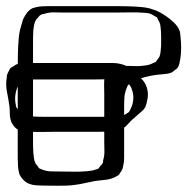

<svg xmlns="http://www.w3.org/2000/svg" viewBox="-63 -561 612 628"><path d="M524 -354Q523 -350 521 -345Q519 -340 516 -337Q515 -336 512.5 -334.5Q510 -333 508 -331Q506 -330 503.5 -327.5Q501 -325 499 -324Q489 -320 478 -319Q467 -318 456 -317Q427 -314 398 -305Q392 -304 385 -302Q378 -300 372 -296Q370 -295 367 -292Q364 -289 362 -287Q358 -285 355 -282Q354 -280 353 -277Q352 -274 351 -272Q345 -258 344 -243Q343 -228 343 -213V-69Q343 -56 343 -43.5Q343 -31 340 -19Q339 -16 338.5 -12Q338 -8 336 -6Q335 -3 333.5 -0.5Q332 2 330 4Q329 5 328 7.5Q327 10 325 11Q324 13 321 14Q318 15 316 17Q301 25 283 27Q265 29 248 31Q231 34 214 38Q197 42 180 44Q158 47 128.5 46.5Q99 46 76 46Q66 46 54 45Q42 44 32 40Q22 36 14 28Q6 20 1 10Q-3 -2 -4 -16Q-5 -30 -5 -43V-344Q-5 -359 -4.5 -383.5Q-4 -408 -2 -432.5Q0 -457 5 -472Q7 -479 9 -486.5Q11 -494 14 -501Q19 -511 26 -520Q33 -529 43 -534Q45 -535 48 -535.5Q51 -536 53 -537Q65 -540 77 -540.5Q89 -541 101 -541H314Q329 -541 352.5 -540.5Q376 -540 399 -538Q422 -536 437 -530Q452 -526 470.5 -514.5Q489 -503 504.5 -488.5Q520 -474 525 -459Q527 -450 527.5 -440.5Q528 -431 529 -422Q530 -406 529 -389Q528 -372 524 -354ZM134 0Q156 0 178 0.5Q200 1 222 -1Q230 -2 237 -3Q244 -4 251 -7Q254 -7 258 -9Q260 -11 262 -13.5Q264 -16 265 -18Q267 -20 269 -22Q271 -24 272 -26Q274 -28 274 -32Q274 -36 275 -39Q279 -53 278.5 -67.5Q278 -82 278 -95V-255Q278 -269 277.5 -283.5Q277 -298 280 -311Q281 -314 281.5 -318Q282 -322 283 -324Q284 -326 285.5 -327.5Q287 -329 288 -330Q290 -332 293 -335Q296 -338 298 -339Q300 -341 303 -341Q306 -341 308 -342Q322 -345 335 -345Q355 -346 374.5 -345Q394 -344 413 -347Q428 -349 438 -355L446 -358Q448 -360 449 -362Q450 -364 451 -365Q453 -368 455.5 -371Q458 -374 459 -377Q462 -385 462.5 -394.5Q463 -404 464 -412Q464 -428 464 -443Q464 -458 462 -474Q461 -486 454 -496Q453 -498 452.5 -500Q452 -502 451 -503Q450 -505 447.5 -506Q445 -507 443 -508Q440 -510 437 -512Q434 -514 431 -515Q427 -517 421 -518Q415 -519 410 -519Q388 -521 364 -520.5Q340 -520 317 -520H146Q131 -520 114.5 -520.5Q98 -521 83 -516Q80 -515 76 -514.5Q72 -514 70 -512Q67 -511 64.5 -507.5Q62 -504 60 -502Q59 -501 57 -499Q55 -497 54 -495Q50 -488 48.5 -479Q47 -470 46 -462Q45 -442 45 -422Q45 -402 45 -382V-136Q45 -117 45 -98.5Q45 -80 46 -62Q47 -54 48 -44.5Q49 -35 53 -27Q55 -22 58 -21Q62 -13 66 -10Q68 -9 71 -8Q74 -7 76 -6Q89 -1 103.5 -0.5Q118 0 134 0ZM402 -198 371 -171Q363 -164 355.5 -155Q348 -146 339 -141Q323 -131 302.5 -130.5Q282 -130 263 -130H122Q102 -130 81 -129.5Q60 -129 40 -130Q33 -131 25.5 -131.5Q18 -132 10 -133Q8 -134 4.5 -134Q1 -134 -1 -135Q-11 -140 -18 -149Q-25 -158 -28 -168Q-31 -179 -31 -190.5Q-31 -202 -32 -212Q-35 -235 -40 -259.5Q-45 -284 -41 -306Q-41 -309 -40.5 -312.5Q-40 -316 -39 -319Q-38 -322 -36 -325Q-34 -328 -33 -331Q-32 -333 -31 -335Q-30 -337 -29 -338Q-27 -340 -24 -341.5Q-21 -343 -19 -344Q-17 -346 -14.5 -347.5Q-12 -349 -10 -350Q-6 -352 -2.5 -352Q1 -352 4 -353Q19 -355 34 -355Q49 -355 63 -355H255Q278 -355 304.5 -355Q331 -355 353 -344Q361 -340 368 -333Q375 -326 382 -320Q391 -312 400 -303Q409 -294 414 -283Q425 -258 418 -231Q417 -223 413.5 -214Q410 -205 402 -198ZM235 -301H76Q61 -301 45.5 -301Q30 -301 16 -295Q14 -294 11 -293.5Q8 -293 6 -291Q4 -290 2.5 -287.5Q1 -285 -1 -283Q-2 -281 -4 -278.5Q-6 -276 -7 -274Q-8 -272 -8.5 -269Q-9 -266 -10 -264Q-16 -242 -12 -222Q-11 -219 -11 -216Q-11 -213 -10 -211Q-8 -208 -6 -205Q-4 -202 -3 -200Q-1 -199 0 -197Q1 -195 2 -193Q4 -192 7 -191Q10 -190 12 -188Q25 -182 44 -180Q61 -179 79.5 -179Q98 -179 116 -179H307Q315 -180 324.5 -180.5Q334 -181 342 -184Q345 -186 351 -189.5Q357 -193 359 -195Q361 -198 363 -202Q365 -206 366 -209Q372 -221 373 -237Q374 -253 369 -266Q368 -269 367 -272.5Q366 -276 364 -278Q358 -289 347 -293Q340 -297 330 -298Q320 -299 312 -300Q294 -302 275 -301.5Q256 -301 235 -301Z"/></svg>

Font: Rubik Vinyl
Style: Regular
Weight: 400
Designer: Hubert and Fischer, NaN
Foundry: Hubert and Fischer, NaN
Version: Version 2.200